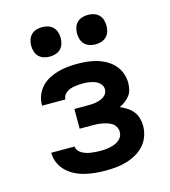

<svg xmlns="http://www.w3.org/2000/svg" viewBox="-112 -833 823 931"><g transform="rotate(-15 300.0 -368.0)"><path d="M303 8Q277 8 251.5 5.5Q226 3 201 -3Q176 -9 153 -20.5Q130 -32 111.5 -49.5Q93 -67 82 -91Q71 -115 71 -141V-144H188Q188 -133 195.5 -123.5Q203 -114 213 -108.5Q223 -103 234 -99.5Q245 -96 256.5 -94.5Q268 -93 279.5 -92Q291 -91 303 -91Q315 -91 327.5 -92Q340 -93 352 -95.5Q364 -98 375.5 -102.5Q387 -107 397 -114.5Q407 -122 412.5 -133Q418 -144 418 -157Q418 -169 412 -180.5Q406 -192 396 -199Q386 -206 374 -210Q362 -214 349.5 -216.5Q337 -219 324.5 -220Q312 -221 300 -221H234V-320H300Q311 -320 321.5 -320.5Q332 -321 342.5 -323Q353 -325 363 -328.5Q373 -332 382 -338Q391 -344 396.5 -353.5Q402 -363 402 -374Q402 -390 391 -402Q380 -414 365 -419.5Q350 -425 334.5 -427Q319 -429 303 -429Q293 -429 282.5 -428Q272 -427 262 -425.5Q252 -424 242 -420.5Q232 -417 223.5 -411Q215 -405 209.5 -396Q204 -387 204 -377V-376H87V-381Q87 -406 96.5 -429Q106 -452 122.5 -469.5Q139 -487 161 -498.5Q183 -510 206.5 -516.5Q230 -523 254.5 -525.5Q279 -528 303 -528Q328 -528 352.5 -525.5Q377 -523 401 -516Q425 -509 447 -496.5Q469 -484 485.5 -465.5Q502 -447 510.5 -423.5Q519 -400 519 -375Q519 -358 515 -341.5Q511 -325 501 -312Q491 -299 477.5 -289Q464 -279 449 -272Q467 -264 483.5 -253.5Q500 -243 512 -228Q524 -213 529.5 -194Q535 -175 535 -155Q535 -129 526 -103.5Q517 -78 499 -58Q481 -38 457.5 -25Q434 -12 408.5 -4.5Q383 3 356.5 5.5Q330 8 303 8ZM415 -596Q400 -596 385.5 -600.5Q371 -605 360.5 -615.5Q350 -626 345.5 -640.5Q341 -655 341 -670Q341 -685 345.5 -699.5Q350 -714 360.5 -724.5Q371 -735 385.5 -739.5Q400 -744 415 -744Q430 -744 444.5 -739.5Q459 -735 469.5 -724.5Q480 -714 484.5 -699.5Q489 -685 489 -670Q489 -655 484.5 -640.5Q480 -626 469.5 -615.5Q459 -605 444.5 -600.5Q430 -596 415 -596ZM185 -596Q170 -596 155.5 -600.5Q141 -605 130.5 -615.5Q120 -626 115.5 -640.5Q111 -655 111 -670Q111 -685 115.5 -699.5Q120 -714 130.5 -724.5Q141 -735 155.5 -739.5Q170 -744 185 -744Q200 -744 214.5 -739.5Q229 -735 239.5 -724.5Q250 -714 254.5 -699.5Q259 -685 259 -670Q259 -655 254.5 -640.5Q250 -626 239.5 -615.5Q229 -605 214.5 -600.5Q200 -596 185 -596Z"/></g></svg>

Font: Iosevka Extended
Style: Bold
Weight: 700
Width: 7
Monospace: yes
Designer: Belleve Invis
Foundry: Belleve Invis
Version: Version 32.5.0; ttfautohint (v1.8.4)